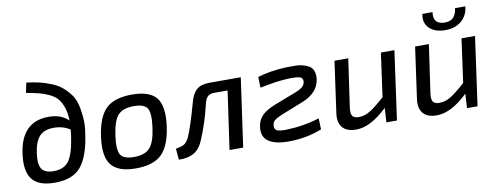

<svg xmlns="http://www.w3.org/2000/svg" viewBox="-61 -1021 3482 1344"><g transform="rotate(-10 1680.5 -349.5)"><path d="M148 -641 163 -712Q214 -706 255 -696Q296 -686 337 -669.5Q378 -653 406.5 -630Q435 -607 460.5 -574.5Q486 -542 497 -500Q508 -458 513 -403Q518 -348 506 -280Q485 -131 426.5 -59Q368 13 239 13Q125 13 79.5 -44.5Q34 -102 50 -222Q79 -449 275 -449Q363 -449 415 -398Q414 -452 400 -492Q386 -532 365.5 -556Q345 -580 307 -597.5Q269 -615 236 -623Q203 -631 148 -641ZM245 -68Q321 -68 355.5 -118.5Q390 -169 407 -291Q411 -322 412 -334Q362 -367 297 -367Q228 -367 194.5 -330Q161 -293 150 -215Q138 -135 160.5 -101.5Q183 -68 245 -68Z M1078 -240Q1059 -102 999 -44.5Q939 13 815 13Q691 13 642 -47.5Q593 -108 612 -247Q631 -385 690.5 -443Q750 -501 876 -501Q1002 -501 1049.5 -440.5Q1097 -380 1078 -240ZM876 -419Q799 -419 763.5 -382Q728 -345 713 -240Q699 -140 720 -104Q741 -68 815 -68Q893 -68 928.5 -106.5Q964 -145 978 -247Q992 -348 971 -383.5Q950 -419 876 -419Z M1648 -488 1579 0H1482L1541 -413H1447Q1417 -413 1401 -399Q1385 -385 1376 -350Q1344 -214 1296 -102Q1271 -42 1228.5 -17.5Q1186 7 1121 5L1114 -74Q1163 -83 1178 -95Q1196 -108 1210 -138Q1240 -204 1287 -374Q1302 -433 1333.5 -460.5Q1365 -488 1423 -488Z M1771 -392 1769 -469Q1859 -496 1971 -501Q2003 -501 2033 -501.5Q2063 -502 2089.5 -495Q2116 -488 2135 -476.5Q2154 -465 2163.5 -441.5Q2173 -418 2169 -384Q2157 -289 2045 -243Q2043 -242 2022 -234L1881 -178Q1847 -163 1832.5 -150.5Q1818 -138 1816 -118Q1813 -88 1832.5 -79Q1852 -70 1897 -71Q2020 -74 2135 -110L2138 -31Q2026 13 1899 13Q1806 13 1759 -19Q1712 -51 1720 -120Q1726 -170 1757.5 -201.5Q1789 -233 1853 -258L1982 -308Q2033 -326 2053.5 -342Q2074 -358 2076 -382Q2078 -407 2056 -415Q2034 -423 1964 -420Q1886 -416 1771 -392Z M2740 -488 2672 0H2597L2603 -102Q2484 13 2381 13Q2314 13 2284 -23Q2254 -59 2263 -123L2314 -488H2412L2363 -148Q2357 -105 2368.5 -87.5Q2380 -70 2414 -70Q2455 -70 2494.5 -94Q2534 -118 2601 -178L2644 -488Z M3209 -704H3282Q3277 -642 3232.5 -603Q3188 -564 3117 -564Q3042 -564 3003 -603Q2964 -642 2977 -704H3049Q3036 -617 3123 -617Q3199 -617 3209 -704ZM3313 -488 3245 0H3170L3176 -102Q3057 13 2954 13Q2887 13 2857 -23Q2827 -59 2836 -123L2887 -488H2985L2936 -148Q2930 -105 2941.5 -87.5Q2953 -70 2987 -70Q3028 -70 3067.5 -94Q3107 -118 3174 -178L3217 -488Z"/></g></svg>

Font: Exo 2.0 Medium
Style: Italic
Weight: 500
Italic angle: -8°
Designer: Natanael Gama
Version: Version 1.001;PS 001.001;hotconv 1.0.70;makeotf.lib2.5.58329